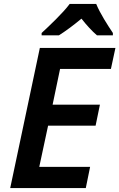

<svg xmlns="http://www.w3.org/2000/svg" viewBox="-20 -958 608 978"><path d="M192 -790V-778H280C318 -802 355 -830 395 -863C419 -832 450 -798 474 -778H555V-790C529 -829 490 -889 470 -938H335C302 -893 230 -825 192 -790ZM32 0H417L439 -108H180L225 -318H467L489 -425H248L286 -607H545L568 -714H183Z"/></svg>

Font: Noto Sans SemiBold
Style: Italic
Weight: 600
Italic angle: -12°
Designer: Monotype Design Team
Foundry: Monotype Imaging Inc.
Version: Version 2.013